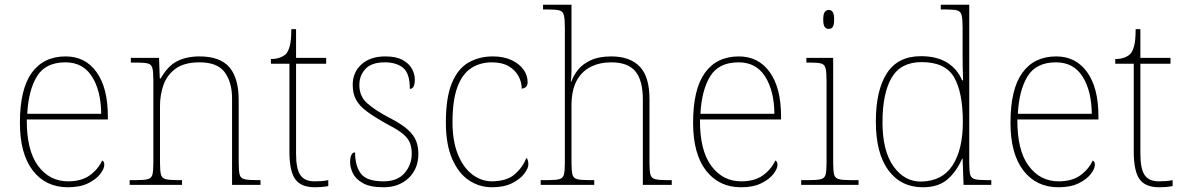

<svg xmlns="http://www.w3.org/2000/svg" viewBox="-20 -780 4994 810"><path d="M266 10Q173 10 118.5 -60.5Q64 -131 64 -262Q64 -404 114 -473Q164 -542 257 -542Q340 -542 387.5 -475.5Q435 -409 435 -290V-276H93Q92 -146 140.5 -80.5Q189 -15 267 -15Q324 -15 359 -40.5Q394 -66 411 -103Q416 -100 418 -96Q420 -92 420 -85Q420 -68 402.5 -45.5Q385 -23 351 -6.5Q317 10 266 10ZM407 -300Q406 -397 368 -457Q330 -517 256 -517Q172 -517 136 -458Q100 -399 95 -300Z M527 0V-20H550Q587 -20 603 -24Q619 -28 623 -43.5Q627 -59 627 -94V-442Q627 -477 623 -492.5Q619 -508 604.5 -512Q590 -516 560 -516H532V-536H651L654 -449H658Q688 -502 727.5 -522Q767 -542 822 -542Q908 -542 947.5 -496.5Q987 -451 987 -357V-94Q987 -59 991 -43.5Q995 -28 1011.5 -24Q1028 -20 1064 -20H1079V0H959V-365Q959 -432 928.5 -474.5Q898 -517 822 -517Q757 -517 720.5 -490Q684 -463 669.5 -421Q655 -379 655 -334V-94Q655 -59 659 -43.5Q663 -28 679.5 -24Q696 -20 732 -20H748V0Z M1308 10Q1250 10 1225.5 -24Q1201 -58 1201 -141V-511H1123V-531Q1144 -531 1159.5 -536.5Q1175 -542 1185 -551Q1195 -560 1202 -584Q1209 -608 1209 -657H1229V-536H1356V-511H1229V-132Q1229 -68 1247 -41.5Q1265 -15 1307 -15Q1324 -15 1336.5 -16Q1349 -17 1365 -20V5Q1349 8 1335.5 9Q1322 10 1308 10Z M1598 10Q1542 10 1511.5 -7Q1481 -24 1469 -48.5Q1457 -73 1457 -95Q1457 -109 1459.5 -118.5Q1462 -128 1466.5 -132.5Q1471 -137 1478 -137Q1478 -80 1502.5 -47.5Q1527 -15 1598 -15Q1657 -15 1687 -50Q1717 -85 1717 -132Q1717 -156 1710 -175.5Q1703 -195 1682.5 -213Q1662 -231 1621 -252Q1563 -284 1529.5 -308.5Q1496 -333 1482 -359.5Q1468 -386 1468 -422Q1468 -475 1505 -508.5Q1542 -542 1606 -542Q1651 -542 1678.5 -527Q1706 -512 1718 -489.5Q1730 -467 1730 -445Q1730 -426 1725 -415.5Q1720 -405 1709 -405Q1709 -470 1681 -493.5Q1653 -517 1603 -517Q1548 -517 1522 -489.5Q1496 -462 1496 -421Q1496 -374 1529 -344.5Q1562 -315 1623 -283Q1674 -257 1700 -233.5Q1726 -210 1735.5 -185.5Q1745 -161 1745 -131Q1745 -68 1704 -29Q1663 10 1598 10Z M2056 10Q2002 10 1958 -19.5Q1914 -49 1887.5 -110Q1861 -171 1861 -263Q1861 -369 1886.5 -430Q1912 -491 1957 -516.5Q2002 -542 2059 -542Q2105 -542 2138 -526.5Q2171 -511 2188.5 -486.5Q2206 -462 2206 -433Q2206 -425 2203 -419Q2200 -413 2194.5 -410Q2189 -407 2181 -406Q2181 -434 2167 -459.5Q2153 -485 2125.5 -501Q2098 -517 2055 -517Q2006 -517 1968.5 -493Q1931 -469 1910 -413.5Q1889 -358 1889 -264Q1889 -184 1912 -128Q1935 -72 1973 -43.5Q2011 -15 2056 -15Q2119 -16 2152 -45Q2185 -74 2201 -114Q2206 -108 2207.5 -101.5Q2209 -95 2209 -86Q2209 -70 2191.5 -47Q2174 -24 2140 -7Q2106 10 2056 10Z M2261 0V-20H2286Q2323 -20 2339 -24Q2355 -28 2359 -43.5Q2363 -59 2363 -94V-662Q2363 -699 2359 -715.5Q2355 -732 2340.5 -736Q2326 -740 2296 -740H2271V-760H2391V-482Q2391 -474 2390.5 -465Q2390 -456 2389.5 -448.5Q2389 -441 2388 -435H2390Q2399 -461 2418.5 -485.5Q2438 -510 2472.5 -526Q2507 -542 2559 -542Q2637 -542 2678.5 -499.5Q2720 -457 2720 -362V-94Q2720 -59 2724 -43.5Q2728 -28 2744.5 -24Q2761 -20 2797 -20H2814V0H2692V-360Q2692 -441 2660.5 -479Q2629 -517 2559 -517Q2509 -517 2471 -497.5Q2433 -478 2412 -438Q2391 -398 2391 -334V-94Q2391 -59 2395 -43.5Q2399 -28 2415.5 -24Q2432 -20 2468 -20H2487V0Z M3106 10Q3013 10 2958.5 -60.5Q2904 -131 2904 -262Q2904 -404 2954 -473Q3004 -542 3097 -542Q3180 -542 3227.5 -475.5Q3275 -409 3275 -290V-276H2933Q2932 -146 2980.5 -80.5Q3029 -15 3107 -15Q3164 -15 3199 -40.5Q3234 -66 3251 -103Q3256 -100 3258 -96Q3260 -92 3260 -85Q3260 -68 3242.5 -45.5Q3225 -23 3191 -6.5Q3157 10 3106 10ZM3247 -300Q3246 -397 3208 -457Q3170 -517 3096 -517Q3012 -517 2976 -458Q2940 -399 2935 -300Z M3360 0V-20H3390Q3427 -20 3443 -24Q3459 -28 3463 -43.5Q3467 -59 3467 -94V-438Q3467 -475 3463 -491.5Q3459 -508 3444.5 -512Q3430 -516 3400 -516H3382V-536H3495V-94Q3495 -59 3499 -43.5Q3503 -28 3519.5 -24Q3536 -20 3572 -20H3602V0ZM3476 -658Q3466 -658 3459.5 -666Q3453 -674 3453 -698Q3453 -721 3459.5 -729.5Q3466 -738 3476 -738Q3487 -738 3493 -729.5Q3499 -721 3499 -698Q3499 -674 3493 -666Q3487 -658 3476 -658Z M3873 10Q3781 10 3728 -61.5Q3675 -133 3675 -267Q3675 -399 3721.5 -471Q3768 -543 3865 -543Q3932 -543 3975.5 -516Q4019 -489 4039 -441H4043Q4042 -469 4041.5 -495.5Q4041 -522 4041 -543V-662Q4041 -699 4037 -715.5Q4033 -732 4018.5 -736Q4004 -740 3974 -740H3949V-760H4069V-94Q4069 -59 4073 -43.5Q4077 -28 4093 -24Q4109 -20 4146 -20H4162V0H4045L4041 -111H4039Q4017 -59 3978.5 -24.5Q3940 10 3873 10ZM3867 -14Q3956 -16 3999 -83Q4042 -150 4042 -265Q4042 -390 4005 -454Q3968 -518 3868 -518Q3780 -518 3741.5 -452Q3703 -386 3703 -264Q3703 -143 3749.5 -78Q3796 -13 3867 -14Z M4445 10Q4352 10 4297.5 -60.5Q4243 -131 4243 -262Q4243 -404 4293 -473Q4343 -542 4436 -542Q4519 -542 4566.5 -475.5Q4614 -409 4614 -290V-276H4272Q4271 -146 4319.5 -80.5Q4368 -15 4446 -15Q4503 -15 4538 -40.5Q4573 -66 4590 -103Q4595 -100 4597 -96Q4599 -92 4599 -85Q4599 -68 4581.5 -45.5Q4564 -23 4530 -6.5Q4496 10 4445 10ZM4586 -300Q4585 -397 4547 -457Q4509 -517 4435 -517Q4351 -517 4315 -458Q4279 -399 4274 -300Z M4870 10Q4812 10 4787.5 -24Q4763 -58 4763 -141V-511H4685V-531Q4706 -531 4721.5 -536.5Q4737 -542 4747 -551Q4757 -560 4764 -584Q4771 -608 4771 -657H4791V-536H4918V-511H4791V-132Q4791 -68 4809 -41.5Q4827 -15 4869 -15Q4886 -15 4898.5 -16Q4911 -17 4927 -20V5Q4911 8 4897.5 9Q4884 10 4870 10Z"/></svg>

Font: Noto Rashi Hebrew Thin
Style: Regular
Weight: 250
Version: Version 1.006